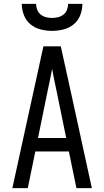

<svg xmlns="http://www.w3.org/2000/svg" viewBox="-20 -975 540 995"><path d="M44 0 205 -735H295L349 -490L456 0H376L337 -190H163L124 0ZM323 -260 276 -490Q269 -522 262.5 -554Q256 -586 250 -618Q244 -586 237.5 -554Q231 -522 224 -490L177 -260ZM250 -815Q220 -815 190.5 -822.5Q161 -830 138 -849Q115 -868 104 -896.5Q93 -925 93 -955H167Q167 -939 173 -924Q179 -909 191 -899.5Q203 -890 218.5 -886Q234 -882 250 -882Q266 -882 281.5 -886Q297 -890 309 -899.5Q321 -909 327 -924Q333 -939 333 -955H407Q407 -925 396 -896.5Q385 -868 362 -849Q339 -830 309.5 -822.5Q280 -815 250 -815Z"/></svg>

Font: Iosevka www.saffi
Style: Regular
Weight: 400
Monospace: yes
Designer: Belleve Invis
Foundry: Belleve Invis
Version: Version 22.0.2; ttfautohint (v1.8.3)